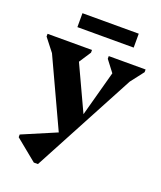

<svg xmlns="http://www.w3.org/2000/svg" viewBox="-166 -786 957 1141"><g transform="rotate(20 312.0 -215.5)"><path d="M622 -479 558 -396 213 251H187L51 140V123L265 32L66 -397L2 -479V-496H283V-479L234 -404L366 -120L444 -407L389 -479V-496H622ZM155 -594V-682H511V-594Z"/></g></svg>

Font: Platypi
Style: Bold
Weight: 700
Designer: David Sargent
Foundry: Bolt Cutter Type
Version: Version 1.200; ttfautohint (v1.8.4.7-5d5b)